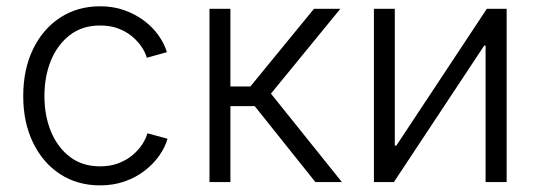

<svg xmlns="http://www.w3.org/2000/svg" viewBox="-20 -570 1687 601"><path d="M293.5 10.3Q222.2 10.3 168 -25.1Q113.8 -60.5 83.3 -123.8Q52.7 -187 52.7 -269Q52.7 -352.5 83.3 -415.8Q113.8 -479 168 -514.6Q222.2 -550.3 293.5 -550.3Q335 -550.3 369.6 -537.8Q404.3 -525.4 431.4 -504.9Q458.5 -484.4 476.6 -458.7Q494.6 -433.1 502.4 -406.7L439.5 -389.2Q435.1 -405.8 423.1 -423.6Q411.1 -441.4 392.8 -456.5Q374.5 -471.7 349.6 -481Q324.7 -490.2 293.5 -490.2Q237.8 -490.2 199 -460.4Q160.2 -430.7 139.6 -380.9Q119.1 -331.1 119.1 -269Q119.1 -208 139.6 -158.2Q160.2 -108.4 199 -78.9Q237.8 -49.3 293.5 -49.3Q324.7 -49.3 350.1 -58.8Q375.5 -68.4 394.3 -84Q413.1 -99.6 425 -117.9Q437 -136.2 441.4 -152.8L504.4 -135.7Q496.6 -108.4 478.5 -82.8Q460.4 -57.1 433.1 -35.9Q405.8 -14.6 370.4 -2.2Q335 10.3 293.5 10.3Z M635.7 0V-542.5H701.2V-299.3H763.7L962.9 -542.5H1045.4L828.1 -276.9L1050.3 0H967.3L777.3 -237.8H701.2V0Z M1565.9 0H1500V-427.2H1495.6L1212.9 0H1150.4V-542.5H1215.8V-114.3H1220.7L1503.9 -542.5H1565.9Z"/></svg>

Font: Inter 16pt Light
Style: Regular
Weight: 300
Version: Version 4.001;git-66647c0bb